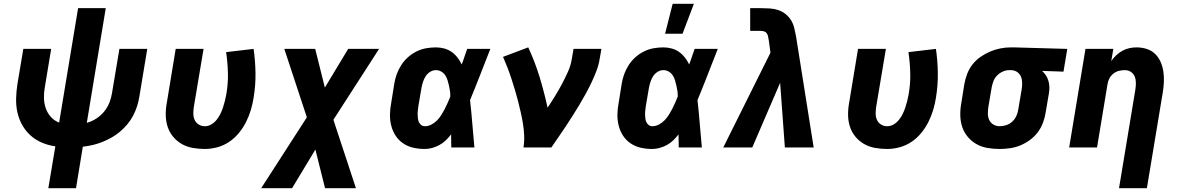

<svg xmlns="http://www.w3.org/2000/svg" viewBox="-20 -778 6240 1013"><path d="M235 215 272 -6Q235 -11 201 -25.5Q167 -40 141 -63.5Q115 -87 97.5 -118Q80 -149 72 -184.5Q64 -220 65 -258Q66 -296 72 -335L103 -520H250L216 -315Q211 -287 212 -258.5Q213 -230 222 -205Q231 -180 249 -160.5Q267 -141 292 -131L392 -735H538L438 -130Q464 -137 488 -152.5Q512 -168 529.5 -189.5Q547 -211 557 -236Q567 -261 571 -287L610 -520H757L715 -267Q711 -242 703 -217Q695 -192 682.5 -168Q670 -144 652 -122.5Q634 -101 613.5 -83.5Q593 -66 569 -52.5Q545 -39 520 -29Q495 -19 469.5 -13Q444 -7 417 -4L381 215Z M1061 8Q1029 8 997.5 2.5Q966 -3 939.5 -18Q913 -33 893.5 -56.5Q874 -80 864.5 -109Q855 -138 854.5 -170.5Q854 -203 860 -235L907 -520H1054L1003 -216Q1000 -198 1000 -179.5Q1000 -161 1007 -145.5Q1014 -130 1028.5 -121Q1043 -112 1061 -112Q1079 -112 1095 -121.5Q1111 -131 1123 -146Q1135 -161 1143 -177.5Q1151 -194 1156.5 -211Q1162 -228 1166.5 -245.5Q1171 -263 1174 -280Q1184 -337 1182.5 -393Q1181 -449 1173 -503L1318 -520Q1327 -458 1328 -393Q1329 -328 1318 -262Q1313 -230 1303.5 -198Q1294 -166 1278.5 -135Q1263 -104 1240.5 -76.5Q1218 -49 1189 -29.5Q1160 -10 1126.5 -1Q1093 8 1061 8Z M1358 215 1599 -159 1480 -520H1643L1694 -316L1817 -520H1980L1739 -146L1858 215H1695L1644 11L1521 215Z M2221 8Q2190 8 2161 1.5Q2132 -5 2108 -21Q2084 -37 2068 -61Q2052 -85 2044.5 -114Q2037 -143 2037.5 -173.5Q2038 -204 2044 -235L2060 -335Q2064 -361 2073 -386Q2082 -411 2097 -434.5Q2112 -458 2133 -476.5Q2154 -495 2178.5 -507Q2203 -519 2229 -523.5Q2255 -528 2280 -528Q2303 -528 2324.5 -522Q2346 -516 2363.5 -503.5Q2381 -491 2394 -474Q2407 -457 2416 -438Q2424 -458 2430.5 -478.5Q2437 -499 2445 -520H2567Q2540 -452 2514 -384.5Q2488 -317 2460 -250Q2467 -188 2472 -125Q2477 -62 2483 0H2361Q2361 -17 2360.5 -34Q2360 -51 2360 -69Q2347 -52 2332 -37.5Q2317 -23 2298.5 -13Q2280 -3 2260.5 2.5Q2241 8 2221 8ZM2222 -112Q2239 -112 2255.5 -120.5Q2272 -129 2285.5 -142.5Q2299 -156 2308.5 -171.5Q2318 -187 2326.5 -203Q2335 -219 2342 -235.5Q2349 -252 2356 -269Q2356 -284 2354 -298.5Q2352 -313 2348.5 -327.5Q2345 -342 2341 -355.5Q2337 -369 2329 -381Q2321 -393 2308 -400.5Q2295 -408 2280 -408Q2264 -408 2249.5 -399Q2235 -390 2226 -376Q2217 -362 2212 -346.5Q2207 -331 2204 -316L2187 -216Q2186 -205 2184.5 -194.5Q2183 -184 2183.5 -173.5Q2184 -163 2185 -152.5Q2186 -142 2190.5 -133Q2195 -124 2203 -118Q2211 -112 2222 -112Z M2742 0Q2747 -32 2745.5 -64Q2744 -96 2739 -126.5Q2734 -157 2727 -187.5Q2720 -218 2712.5 -247.5Q2705 -277 2696 -306.5Q2687 -336 2677.5 -365Q2668 -394 2657 -422.5Q2646 -451 2634 -478L2767 -528Q2802 -453 2826.5 -373Q2851 -293 2869 -210Q2890 -241 2909 -272Q2928 -303 2945 -335Q2962 -367 2977 -400.5Q2992 -434 2997 -468L3006 -520H3153L3144 -468Q3139 -436 3127.5 -405.5Q3116 -375 3101.5 -344.5Q3087 -314 3071 -284.5Q3055 -255 3037.5 -226Q3020 -197 3002 -168.5Q2984 -140 2965.5 -112Q2947 -84 2927.5 -56Q2908 -28 2889 0Z M3421 8Q3390 8 3361 1.5Q3332 -5 3308 -21Q3284 -37 3268 -61Q3252 -85 3244.5 -114Q3237 -143 3237.5 -173.5Q3238 -204 3244 -235L3260 -335Q3264 -361 3273 -386Q3282 -411 3297 -434.5Q3312 -458 3333 -476.5Q3354 -495 3378.5 -507Q3403 -519 3429 -523.5Q3455 -528 3480 -528Q3503 -528 3524.5 -522Q3546 -516 3563.5 -503.5Q3581 -491 3594 -474Q3607 -457 3616 -438Q3624 -458 3630.5 -478.5Q3637 -499 3645 -520H3767Q3740 -452 3714 -384.5Q3688 -317 3660 -250Q3667 -188 3672 -125Q3677 -62 3683 0H3561Q3561 -17 3560.5 -34Q3560 -51 3560 -69Q3547 -52 3532 -37.5Q3517 -23 3498.5 -13Q3480 -3 3460.5 2.5Q3441 8 3421 8ZM3422 -112Q3439 -112 3455.5 -120.5Q3472 -129 3485.5 -142.5Q3499 -156 3508.5 -171.5Q3518 -187 3526.5 -203Q3535 -219 3542 -235.5Q3549 -252 3556 -269Q3556 -284 3554 -298.5Q3552 -313 3548.5 -327.5Q3545 -342 3541 -355.5Q3537 -369 3529 -381Q3521 -393 3508 -400.5Q3495 -408 3480 -408Q3464 -408 3449.5 -399Q3435 -390 3426 -376Q3417 -362 3412 -346.5Q3407 -331 3404 -316L3387 -216Q3386 -205 3384.5 -194.5Q3383 -184 3383.5 -173.5Q3384 -163 3385 -152.5Q3386 -142 3390.5 -133Q3395 -124 3403 -118Q3411 -112 3422 -112ZM3489 -600 3529 -758H3641L3581 -600Z M3796 0 4045 -500 4036 -567V-569Q4035 -569 4035 -569Q4035 -569 4035 -570Q4034 -579 4032 -587.5Q4030 -596 4025 -603Q4020 -610 4011 -612.5Q4002 -615 3993 -615H3938V-735H3992Q4016 -735 4040 -733.5Q4064 -732 4085.5 -725Q4107 -718 4124.5 -704Q4142 -690 4153.5 -671.5Q4165 -653 4170.5 -630.5Q4176 -608 4180 -586L4273 0H4121L4096 -341L3949 0Z M4661 8Q4629 8 4597.5 2.5Q4566 -3 4539.5 -18Q4513 -33 4493.5 -56.5Q4474 -80 4464.5 -109Q4455 -138 4454.5 -170.5Q4454 -203 4460 -235L4507 -520H4654L4603 -216Q4600 -198 4600 -179.5Q4600 -161 4607 -145.5Q4614 -130 4628.5 -121Q4643 -112 4661 -112Q4679 -112 4695 -121.5Q4711 -131 4723 -146Q4735 -161 4743 -177.5Q4751 -194 4756.5 -211Q4762 -228 4766.5 -245.5Q4771 -263 4774 -280Q4784 -337 4782.5 -393Q4781 -449 4773 -503L4918 -520Q4927 -458 4928 -393Q4929 -328 4918 -262Q4913 -230 4903.5 -198Q4894 -166 4878.5 -135Q4863 -104 4840.5 -76.5Q4818 -49 4789 -29.5Q4760 -10 4726.5 -1Q4693 8 4661 8Z M5254 8Q5221 8 5189.5 2.5Q5158 -3 5131.5 -18Q5105 -33 5085.5 -56.5Q5066 -80 5056.5 -109Q5047 -138 5046.5 -170.5Q5046 -203 5052 -235L5068 -335Q5073 -362 5083 -388.5Q5093 -415 5111 -438Q5129 -461 5153.5 -478Q5178 -495 5204 -506Q5230 -517 5257.5 -522.5Q5285 -528 5312 -528H5331L5611 -520L5591 -400L5478 -404Q5490 -393 5498.5 -380Q5507 -367 5511.5 -351.5Q5516 -336 5516.5 -319Q5517 -302 5514 -285L5497 -185Q5493 -158 5483 -131Q5473 -104 5455.5 -80.5Q5438 -57 5414 -39.5Q5390 -22 5363.5 -11Q5337 0 5309 4Q5281 8 5254 8ZM5254 -112Q5272 -112 5290 -118Q5308 -124 5322 -137.5Q5336 -151 5343.5 -169Q5351 -187 5353 -204L5370 -304Q5373 -322 5373 -339.5Q5373 -357 5367 -372.5Q5361 -388 5347.5 -397.5Q5334 -407 5316 -408H5305Q5288 -408 5271 -400.5Q5254 -393 5241 -380Q5228 -367 5221.5 -350Q5215 -333 5212 -316L5195 -216Q5192 -197 5192 -179Q5192 -161 5199 -145.5Q5206 -130 5221 -121Q5236 -112 5254 -112Z M5884 215 5970 -304Q5973 -322 5973 -340Q5973 -358 5967 -373.5Q5961 -389 5947 -398.5Q5933 -408 5915 -408Q5899 -408 5883 -404Q5867 -400 5853.5 -389Q5840 -378 5832.5 -363Q5825 -348 5823 -332L5768 0H5621L5707 -520H5854L5843 -456Q5855 -473 5870 -487Q5885 -501 5902.5 -510.5Q5920 -520 5939 -524Q5958 -528 5976 -528Q6005 -528 6031 -519.5Q6057 -511 6075.5 -492.5Q6094 -474 6104.5 -449Q6115 -424 6118.5 -397Q6122 -370 6120.5 -341.5Q6119 -313 6114 -285L6031 215Z"/></svg>

Font: Iosevka Aile Heavy Oblique
Style: Regular
Weight: 900
Italic angle: -9°
Designer: Belleve Invis
Foundry: Belleve Invis
Version: Version 31.1.0; ttfautohint (v1.8.4)